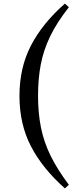

<svg xmlns="http://www.w3.org/2000/svg" viewBox="-20 -843 440 1065"><path d="M191 -311Q191 -217 207 -136.5Q223 -56 260.5 20.5Q298 97 362 182L340 202Q216 92 152 -31Q88 -154 88 -311Q88 -468 152 -591Q216 -714 340 -823L362 -803Q295 -718 258 -641Q221 -564 206 -484.5Q191 -405 191 -311Z"/></svg>

Font: Noto Serif SC ExtraLight
Style: Bold
Weight: 700
Version: Version 2.002-H1;hotconv 1.1.0;makeotfexe 2.6.0